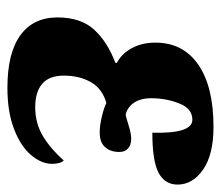

<svg xmlns="http://www.w3.org/2000/svg" viewBox="-59 -527 596 518"><g transform="rotate(90 239.0 -268.0)"><path d="M27 -125Q27 -188 60 -224Q93 -260 149 -281L150 -285Q125 -298 110 -325.5Q95 -353 95 -389Q95 -464 154.5 -505Q214 -546 322 -546Q397 -546 437.5 -518Q478 -490 478 -449Q478 -415 446.5 -398Q415 -381 338 -381Q341 -489 303 -489Q273 -489 259 -453.5Q245 -418 245 -378Q245 -349 257.5 -331Q270 -313 290 -309Q299 -311 320 -317.5Q341 -324 354 -324Q371 -324 380.5 -315.5Q390 -307 390 -292Q390 -268 377 -253.5Q364 -239 338 -239Q318 -239 293.5 -245Q269 -251 258 -257Q219 -246 201.5 -215Q184 -184 184 -142Q184 -103 206 -84Q228 -65 269 -65Q313 -65 347.5 -86Q382 -107 413 -142Q422 -133 422 -110Q422 -82 398.5 -54Q375 -26 328.5 -8Q282 10 217 10Q123 10 75 -25Q27 -60 27 -125Z"/></g></svg>

Font: Noto Serif CondExtraBold
Style: Italic
Weight: 800
Width: 3
Italic angle: -12°
Designer: Monotype Design Team
Foundry: Monotype Imaging Inc.
Version: Version 1.001